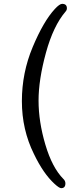

<svg xmlns="http://www.w3.org/2000/svg" viewBox="-20 -817 390 1002"><path d="M299.3 165Q289.1 165 264.2 142.1Q206.1 88.9 157.2 -13.2Q94.2 -140.1 94.2 -289.1Q94.2 -437 150.6 -571.5Q207 -706.1 266.1 -770Q291 -796.9 304.2 -796.9Q329.1 -796.9 329.1 -773.9Q329.1 -764.2 322.3 -756.8Q258.3 -682.1 219.7 -541.5Q181.2 -400.9 181.2 -292Q181.2 -182.1 216.8 -62Q252.4 58.1 311 117.2Q321.3 127 321.3 140.1Q321.3 165 299.3 165Z"/></svg>

Font: LXGW WenKai GB Screen
Style: Regular
Weight: 400
Designer: LXGW / Fontworks Inc.
Foundry: LXGW / Fontworks Inc.
Version: Version 1.321;February 19, 2024;FontCreator 14.0.0.2901 64-b